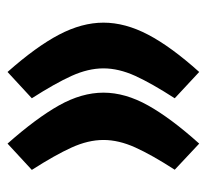

<svg xmlns="http://www.w3.org/2000/svg" viewBox="-40 -504 556 517"><g transform="rotate(90 238.5 -245.0)"><path d="M244.1 -52.2 173.3 13.2Q105 -64 72.8 -125.5Q40.5 -187 40.5 -245.1Q40.5 -303.7 72.8 -365.2Q105 -426.8 173.3 -502.9L244.1 -437Q204.1 -375 183.8 -330.6Q163.6 -286.1 163.6 -245.1Q163.6 -204.1 183.8 -159.4Q204.1 -114.7 244.1 -52.2ZM437 -52.2 366.2 13.2Q297.9 -64 263.4 -125.2Q229 -186.5 229 -245.1Q229 -303.7 263.4 -365.2Q297.9 -426.8 366.2 -502.9L436.5 -437Q396.5 -375 376.5 -330.6Q356.4 -286.1 356.4 -245.1Q356.4 -204.1 376.7 -159.4Q397 -114.7 437 -52.2Z"/></g></svg>

Font: Vazirmatn UI FD ExtraBold
Style: Regular
Weight: 800
Designer: Saber Rastikerdar
Foundry: Saber Rastikerdar
Version: Version 33.003